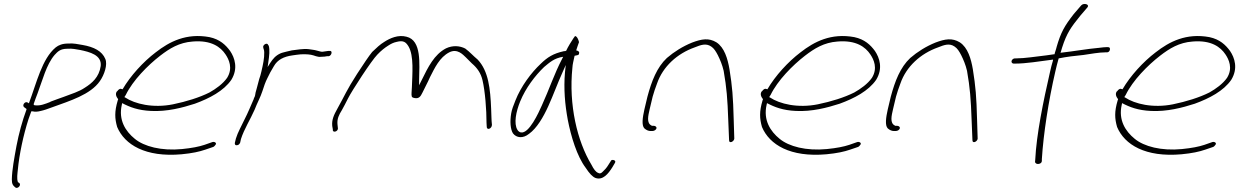

<svg xmlns="http://www.w3.org/2000/svg" viewBox="-20 -740 6177 957"><path d="M100 -206 112 -197V-194C91 -137 74 -75 62 -12C51 49 40 105 39 154C39 177 44 184 56 194C68 204 88 182 76 172L68 167L69 166C63 151 67 125 69 105C76 30 96 -65 122 -146L136 -185H143C154 -182 168 -183 183 -187C198 -190 218 -197 242 -206C327 -237 431 -268 478 -336C500 -367 517 -418 505 -446C489 -485 449 -506 391 -516C367 -520 347 -525 320 -523C291 -523 272 -515 258 -504C189 -447 163 -328 124 -225L118 -229C104 -237 89 -215 100 -206ZM148 -219V-222C154 -239 160 -257 167 -274C192 -340 211 -418 252 -466C268 -483 280 -497 316 -497C342 -499 358 -494 379 -491C427 -481 488 -466 482 -411C474 -355 438 -325 403 -303C374 -283 336 -272 297 -257C275 -249 254 -242 231 -233V-232C205 -222 182 -212 155 -215C152 -215 149 -216 148 -219ZM152 -210H153ZM314 -497H316ZM402 -298Z M563 -285C553 -272 560 -257 568 -247L569 -245L567 -240C550 -183 552 -149 564 -107C601 -19 705 45 885 29C938 24 974 16 1003 6L1044 -8C1047 -10 1051 -13 1054 -18C1062 -27 1050 -35 1039 -32L999 -18C972 -9 937 -2 887 3C784 13 698 -10 652 -48C605 -86 570 -142 587 -217L589 -226C627 -206 668 -190 733 -187C813 -183 889 -203 951 -223C1025 -250 1095 -287 1133 -342C1168 -399 1150 -452 1127 -486C1105 -516 1076 -544 1024 -555C909 -576 825 -533 756 -479C694 -432 630 -362 591 -295C579 -300 573 -297 564 -285ZM600 -256 607 -267C642 -339 716 -414 778 -462C826 -499 873 -528 940 -533C1034 -541 1080 -505 1104 -469C1121 -444 1142 -400 1112 -352C1091 -322 1056 -297 1024 -279C974 -254 910 -234 842 -220C742 -200 652 -222 604 -254ZM1133 -342Z M1245 -247C1230 -213 1216 -178 1199 -145C1184 -113 1165 -80 1156 -50L1151 -30C1149 -22 1152 -16 1158 -16C1168 -16 1173 -20 1177 -29L1181 -47C1197 -97 1228 -145 1249 -193C1261 -225 1279 -257 1288 -286C1295 -308 1303 -332 1313 -351L1327 -379L1345 -410C1363 -442 1394 -458 1438 -464L1459 -467C1485 -471 1513 -470 1530 -467C1548 -464 1562 -454 1581 -457H1582C1591 -457 1605 -458 1611 -460H1619C1634 -463 1639 -490 1622 -486H1615C1606 -484 1596 -484 1587 -482H1586C1581 -482 1578 -483 1574 -484L1559 -488C1552 -490 1546 -491 1539 -492L1518 -495C1491 -498 1462 -492 1435 -489L1409 -483C1399 -480 1387 -478 1378 -474C1354 -463 1341 -448 1326 -425L1314 -406L1317 -427C1322 -462 1326 -491 1319 -514H1317C1314 -532 1288 -516 1292 -504C1293 -496 1297 -492 1297 -479C1298 -451 1291 -418 1283 -384C1280 -370 1276 -357 1272 -346C1268 -327 1262 -312 1259 -297L1254 -279C1253 -273 1251 -256 1246 -252ZM1247 -188Z M1636 -112 1639 -95C1636 -75 1668 -84 1664 -103L1662 -122C1660 -148 1669 -167 1684 -191C1693 -208 1704 -227 1715 -250C1734 -288 1832 -439 1861 -468C1880 -488 1898 -502 1914 -512C1929 -522 1942 -528 1956 -531C1993 -541 2004 -528 2016 -509C2044 -462 2035 -371 2033 -305C2032 -284 2030 -268 2032 -262C2032 -256 2036 -253 2048 -251C2068 -248 2076 -258 2086 -279C2098 -305 2111 -327 2123 -355C2147 -402 2171 -454 2219 -479C2260 -500 2288 -467 2302 -454L2332 -424C2359 -401 2377 -375 2385 -340C2398 -285 2405 -193 2405 -128L2406 -110C2405 -88 2432 -98 2432 -118C2429 -145 2430 -157 2428 -198C2424 -297 2415 -386 2361 -443C2338 -462 2322 -481 2299 -498C2272 -512 2237 -515 2203 -499C2144 -468 2114 -406 2082 -341L2069 -315V-341C2070 -420 2083 -539 2006 -557C1965 -568 1924 -550 1895 -531C1875 -519 1857 -502 1835 -481C1818 -460 1794 -424 1760 -372C1707 -290 1698 -263 1662 -199C1644 -167 1633 -143 1636 -112ZM1684 -190V-191ZM1913 -512H1914ZM2032 -451V-452ZM2332 -424H2334L2332 -425Z M2528 -175C2521 -135 2524 -95 2537 -75C2554 -53 2586 -48 2617 -73C2656 -101 2688 -156 2713 -211C2738 -266 2759 -325 2784 -380L2800 -416L2796 -379C2789 -297 2796 -219 2810 -143C2826 -60 2856 39 2899 96C2918 125 2933 141 2948 147C2985 160 3012 126 3032 94L3045 72C3054 58 3030 53 3025 61V62L3011 84C3003 97 2993 108 2984 116C2976 125 2968 126 2962 122C2950 118 2939 103 2928 81C2857 -36 2814 -218 2833 -402C2834 -421 2839 -438 2842 -453L2844 -462C2854 -464 2865 -465 2866 -471V-472C2869 -481 2865 -486 2852 -489C2857 -506 2862 -518 2866 -530C2860 -555 2850 -561 2846 -560C2845 -559 2843 -556 2838 -549C2831 -539 2810 -505 2802 -487C2799 -485 2794 -485 2791 -485C2737 -473 2709 -455 2675 -422C2628 -378 2577 -310 2549 -239C2539 -215 2531 -193 2528 -175ZM2573 -235C2600 -301 2647 -363 2692 -406C2719 -428 2741 -450 2787 -457L2781 -445C2744 -375 2716 -291 2681 -215C2665 -179 2617 -72 2576 -80C2570 -81 2563 -86 2559 -93C2540 -124 2552 -184 2573 -235ZM3032 94Z M3192 -195C3183 -155 3177 -115 3192 -100C3202 -91 3213 -87 3222 -87H3232C3241 -87 3250 -93 3252 -100C3254 -107 3247 -113 3238 -113H3229L3228 -114C3201 -126 3211 -164 3218 -195L3233 -258C3239 -279 3246 -301 3255 -324C3284 -408 3355 -473 3443 -504C3473 -516 3499 -526 3525 -508C3539 -499 3548 -484 3558 -465C3569 -443 3580 -417 3587 -387C3602 -301 3606 -249 3610 -139L3614 -42C3613 -22 3639 -34 3640 -49L3637 -146C3634 -258 3630 -308 3616 -395C3607 -447 3591 -503 3551 -529C3513 -552 3478 -546 3430 -528C3383 -509 3340 -482 3304 -451C3254 -404 3228 -336 3207 -258ZM3443 -504Z M3777 -285C3767 -272 3774 -257 3782 -247L3783 -245L3781 -240C3764 -183 3766 -149 3778 -107C3815 -19 3919 45 4099 29C4152 24 4188 16 4217 6L4258 -8C4261 -10 4265 -13 4268 -18C4276 -27 4264 -35 4253 -32L4213 -18C4186 -9 4151 -2 4101 3C3998 13 3912 -10 3866 -48C3819 -86 3784 -142 3801 -217L3803 -226C3841 -206 3882 -190 3947 -187C4027 -183 4103 -203 4165 -223C4239 -250 4309 -287 4347 -342C4382 -399 4364 -452 4341 -486C4319 -516 4290 -544 4238 -555C4123 -576 4039 -533 3970 -479C3908 -432 3844 -362 3805 -295C3793 -300 3787 -297 3778 -285ZM3814 -256 3821 -267C3856 -339 3930 -414 3992 -462C4040 -499 4087 -528 4154 -533C4248 -541 4294 -505 4318 -469C4335 -444 4356 -400 4326 -352C4305 -322 4270 -297 4238 -279C4188 -254 4124 -234 4056 -220C3956 -200 3866 -222 3818 -254ZM4347 -342Z M4405 -195C4396 -155 4390 -115 4405 -100C4415 -91 4426 -87 4435 -87H4445C4454 -87 4463 -93 4465 -100C4467 -107 4460 -113 4451 -113H4442L4441 -114C4414 -126 4424 -164 4431 -195L4446 -258C4452 -279 4459 -301 4468 -324C4497 -408 4568 -473 4656 -504C4686 -516 4712 -526 4738 -508C4752 -499 4761 -484 4771 -465C4782 -443 4793 -417 4800 -387C4815 -301 4819 -249 4823 -139L4827 -42C4826 -22 4852 -34 4853 -49L4850 -146C4847 -258 4843 -308 4829 -395C4820 -447 4804 -503 4764 -529C4726 -552 4691 -546 4643 -528C4596 -509 4553 -482 4517 -451C4467 -404 4441 -336 4420 -258ZM4656 -504Z M5022 -436C5020 -429 5026 -423 5032 -423H5040C5095 -423 5158 -434 5229 -443L5228 -437C5223 -420 5218 -402 5214 -383C5180 -235 5146 -69 5140 56L5139 66C5140 83 5172 80 5173 63V53C5181 -74 5206 -236 5240 -383C5245 -404 5250 -426 5256 -446L5257 -449C5296 -457 5339 -462 5380 -466C5413 -471 5459 -479 5488 -479H5497C5505 -479 5510 -484 5512 -491C5514 -500 5511 -505 5503 -505H5494C5488 -505 5475 -504 5453 -501H5452C5404 -497 5330 -484 5266 -477L5268 -483C5270 -490 5272 -497 5274 -503C5297 -575 5318 -604 5364 -661L5400 -703C5413 -719 5381 -727 5369 -713L5332 -670C5287 -612 5268 -581 5246 -504V-503C5243 -494 5241 -485 5237 -474V-470C5225 -468 5208 -466 5195 -464C5141 -458 5088 -449 5045 -449H5038C5031 -449 5023 -442 5022 -436Z M5547 -285C5537 -272 5544 -257 5552 -247L5553 -245L5551 -240C5534 -183 5536 -149 5548 -107C5585 -19 5689 45 5869 29C5922 24 5958 16 5987 6L6028 -8C6031 -10 6035 -13 6038 -18C6046 -27 6034 -35 6023 -32L5983 -18C5956 -9 5921 -2 5871 3C5768 13 5682 -10 5636 -48C5589 -86 5554 -142 5571 -217L5573 -226C5611 -206 5652 -190 5717 -187C5797 -183 5873 -203 5935 -223C6009 -250 6079 -287 6117 -342C6152 -399 6134 -452 6111 -486C6089 -516 6060 -544 6008 -555C5893 -576 5809 -533 5740 -479C5678 -432 5614 -362 5575 -295C5563 -300 5557 -297 5548 -285ZM5584 -256 5591 -267C5626 -339 5700 -414 5762 -462C5810 -499 5857 -528 5924 -533C6018 -541 6064 -505 6088 -469C6105 -444 6126 -400 6096 -352C6075 -322 6040 -297 6008 -279C5958 -254 5894 -234 5826 -220C5726 -200 5636 -222 5588 -254ZM6117 -342Z"/></svg>

Font: Stray Cat
Style: LtExtObl
Weight: 300
Version: Version 1.0